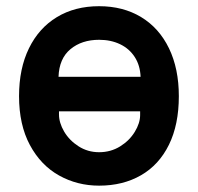

<svg xmlns="http://www.w3.org/2000/svg" viewBox="-20 -581 640 620"><path d="M41.5 -270.5Q41.5 -359.5 73.5 -425Q105.5 -490.5 163.8 -525.8Q222 -561 300 -561Q377.5 -561 435.8 -525.8Q494 -490.5 525.8 -424.8Q557.5 -359 557.5 -270.5Q557.5 -178.5 525.5 -113.5Q493.5 -48.5 435.2 -15Q377 18.5 300 18.5Q229.5 18.5 170.5 -14.5Q111.5 -47.5 76.5 -112.8Q41.5 -178 41.5 -270.5ZM432.5 -209.5V-221.5H170.5V-211.5Q170.5 -184.5 187.2 -156Q204 -127.5 233.8 -108.5Q263.5 -89.5 300 -89.5Q337.5 -89.5 367.8 -108.2Q398 -127 415.2 -155.2Q432.5 -183.5 432.5 -209.5ZM300 -452.5Q244 -452.5 207.5 -422.2Q171 -392 169 -333H434Q432.5 -370 415 -397Q397.5 -424 367.8 -438.2Q338 -452.5 300 -452.5Z"/></svg>

Font: JuliaMono ExtraBold
Style: Regular
Weight: 800
Monospace: yes
Designer: cormullion
Foundry: corm
Version: Version 0.055; ttfautohint (v1.8.4)